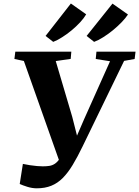

<svg xmlns="http://www.w3.org/2000/svg" viewBox="-20 -1030 772 1066"><path d="M184.5 15.5Q158.5 15.5 132 7.2Q105.5 -1 89.5 -8.5L107 -120Q125.5 -116 146.2 -112.8Q167 -109.5 186 -108Q205 -106.5 217.5 -106.5Q237.5 -106.5 254 -109Q270.5 -111.5 284.8 -121Q299 -130.5 312 -149.8Q325 -169 337.5 -202.5L318 -111L112.5 -691.5L60 -702.5L65 -743H376L372.5 -703L289.5 -691L381 -381.5L421.5 -222L379 -211L446.5 -367L591 -690L511.5 -702.5L515.5 -743H732.5L727.5 -702.5L669 -692L438.5 -217Q410 -158 383.5 -114.2Q357 -70.5 328.5 -41.8Q300 -13 265 1.2Q230 15.5 184.5 15.5ZM233 -830.5 373.5 -1010.5 458.5 -950.5Q446.5 -929.5 425 -906.2Q403.5 -883 377.2 -861.2Q351 -839.5 324.2 -822.8Q297.5 -806 275.5 -797.5ZM461 -830.5 604.5 -1010 690.5 -949.5Q677 -929 654.8 -906Q632.5 -883 605.8 -861.2Q579 -839.5 552.2 -822.8Q525.5 -806 502.5 -797.5Z"/></svg>

Font: Merriweather 60pt ExtraBold
Style: Italic
Weight: 800
Italic angle: -7.8°
Version: Version 2.101